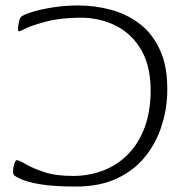

<svg xmlns="http://www.w3.org/2000/svg" viewBox="-20 -685 694 705"><path d="M258 0Q178 0 127 -8.5Q76 -17 47 -32Q31 -40 29.5 -45.5Q28 -51 28 -56Q28 -64 30 -73.5Q32 -83 35 -90Q38 -97 41 -97Q50 -97 74 -82.5Q98 -68 141 -53.5Q184 -39 248 -39Q305 -39 355.5 -57.5Q406 -76 445 -113.5Q484 -151 507 -206.5Q530 -262 533 -336Q536 -434 501.5 -496.5Q467 -559 407.5 -589.5Q348 -620 276 -620Q203 -620 148.5 -605.5Q94 -591 69 -578Q53 -570 49 -570Q46 -570 46 -584Q48 -598 51 -610Q54 -622 61 -626Q74 -634 105 -643Q136 -652 178.5 -658.5Q221 -665 268 -665Q327 -665 386 -649.5Q445 -634 493 -597.5Q541 -561 569 -498Q597 -435 594 -340Q592 -279 572 -218.5Q552 -158 512 -108.5Q472 -59 409 -29.5Q346 0 258 0Z"/></svg>

Font: Briem Hand Thin
Style: Regular
Weight: 100
Designer: Gunnlaugur SE Briem, Eben Sorkin
Foundry: Sorkin Type Co.
Version: Version 1.003